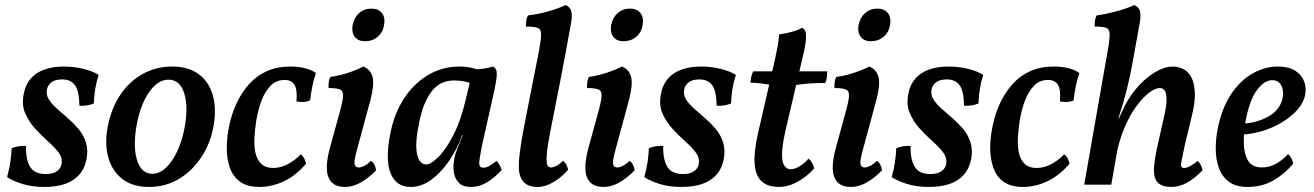

<svg xmlns="http://www.w3.org/2000/svg" viewBox="-20 -730 5194 759"><path d="M233 -467Q272 -467 309 -458Q346 -449 370 -434Q353 -382 351 -321Q339 -316 324.5 -313.5Q310 -311 294 -312Q293 -370 276.5 -393Q260 -416 226 -416Q199 -416 184.5 -405.5Q170 -395 166 -378Q161 -357 172.5 -338Q184 -319 204.5 -301Q225 -283 248 -263Q271 -243 290.5 -220Q310 -197 319.5 -167Q329 -137 322 -100Q314 -62 292 -38Q270 -14 236 -2.5Q202 9 155 9Q106 9 68 -3Q30 -15 8 -30Q17 -62 21 -90Q25 -118 26 -144Q52 -155 83 -153Q81 -103 98 -72.5Q115 -42 161 -42Q189 -42 204.5 -53Q220 -64 223 -80Q228 -105 212 -126.5Q196 -148 170 -171Q144 -194 119 -221.5Q94 -249 79.5 -282.5Q65 -316 74 -360Q81 -396 101.5 -419.5Q122 -443 155.5 -455Q189 -467 233 -467Z M569 9Q504 9 463.5 -22.5Q423 -54 408 -108Q393 -162 406 -230Q420 -302 455.5 -355Q491 -408 544 -437.5Q597 -467 661 -467Q724 -467 764.5 -437.5Q805 -408 820.5 -356Q836 -304 825 -236Q813 -165 776.5 -109.5Q740 -54 687 -22.5Q634 9 569 9ZM582 -43Q610 -43 635.5 -66.5Q661 -90 680.5 -131.5Q700 -173 710 -227Q725 -309 708 -362Q691 -415 646 -415Q604 -415 570 -366.5Q536 -318 521 -240Q510 -182 514 -137.5Q518 -93 535.5 -68Q553 -43 582 -43Z M1006 9Q957 9 928.5 -12Q900 -33 888 -69Q876 -105 876.5 -148.5Q877 -192 887 -237Q897 -284 917 -325.5Q937 -367 966 -399Q995 -431 1035.5 -449Q1076 -467 1129 -467Q1158 -467 1185 -460.5Q1212 -454 1229 -441Q1220 -416 1214.5 -388Q1209 -360 1206 -333Q1184 -323 1152 -329Q1156 -376 1144 -395Q1132 -414 1105 -414Q1072 -414 1049.5 -391Q1027 -368 1013.5 -331.5Q1000 -295 993 -253Q988 -221 986 -188Q984 -155 989.5 -127.5Q995 -100 1012 -83Q1029 -66 1060 -66Q1089 -66 1117.5 -81Q1146 -96 1169 -120Q1178 -113 1182.5 -104Q1187 -95 1190 -83Q1149 -35 1101.5 -13Q1054 9 1006 9Z M1345 9Q1308 9 1290.5 -10Q1273 -29 1272 -62.5Q1271 -96 1283 -141L1320 -276Q1334 -325 1336 -347.5Q1338 -370 1324.5 -376Q1311 -382 1279 -382Q1278 -394 1279.5 -405.5Q1281 -417 1286 -426Q1305 -428 1330 -434.5Q1355 -441 1378 -450Q1401 -459 1417 -467Q1446 -454 1453 -425Q1460 -396 1445 -337L1393 -145Q1379 -96 1381.5 -82Q1384 -68 1398 -68Q1407 -68 1419.5 -74Q1432 -80 1446 -94Q1455 -89 1460 -79Q1465 -69 1467 -57Q1437 -26 1406 -8.5Q1375 9 1345 9ZM1423 -567Q1395 -567 1382 -585Q1369 -603 1374 -631Q1380 -661 1400 -678.5Q1420 -696 1448 -696Q1476 -696 1490 -678Q1504 -660 1498 -629Q1493 -601 1472.5 -584Q1452 -567 1423 -567Z M1928 -467Q1936 -464 1940.5 -455.5Q1945 -447 1943.5 -428Q1942 -409 1934 -372L1885 -153Q1874 -98 1874.5 -82.5Q1875 -67 1891 -67Q1902 -67 1913.5 -73.5Q1925 -80 1943 -94Q1950 -87 1955 -77.5Q1960 -68 1963 -58Q1937 -29 1906.5 -10Q1876 9 1841 9Q1812 9 1797 -4.5Q1782 -18 1776.5 -38Q1771 -58 1773 -80.5Q1775 -103 1780 -121Q1784 -132 1790 -147.5Q1796 -163 1802.5 -178.5Q1809 -194 1813 -203L1849 -353L1839 -456Q1863 -455 1887 -458Q1911 -461 1928 -467ZM1872 -453 1847 -397Q1833 -405 1814 -408.5Q1795 -412 1776 -412Q1718 -412 1685 -367Q1652 -322 1638 -250Q1620 -168 1628 -124Q1636 -80 1666 -80Q1683 -80 1713 -109.5Q1743 -139 1772.5 -196.5Q1802 -254 1821 -336L1840 -416L1884 -409L1831 -195H1807Q1788 -142 1756 -95Q1724 -48 1685 -19.5Q1646 9 1604 9Q1574 9 1554 -5Q1534 -19 1523.5 -46.5Q1513 -74 1513 -114.5Q1513 -155 1524 -207Q1539 -282 1577 -340.5Q1615 -399 1671.5 -433Q1728 -467 1798 -467Q1818 -467 1839 -463Q1860 -459 1872 -453Z M2106 9Q2066 9 2048 -13Q2030 -35 2031 -75Q2031 -90 2032.5 -106Q2034 -122 2038 -150Q2042 -178 2051 -225Q2060 -272 2074.5 -346Q2089 -420 2111 -530Q2119 -574 2119 -594.5Q2119 -615 2105 -620Q2091 -625 2059 -625Q2059 -637 2060.5 -648.5Q2062 -660 2067 -669Q2086 -671 2115 -677Q2144 -683 2171.5 -692.5Q2199 -702 2216 -710Q2233 -703 2238 -687Q2243 -671 2238 -642Q2218 -530 2197.5 -424Q2177 -318 2157 -218Q2144 -153 2141.5 -120.5Q2139 -88 2143.5 -78Q2148 -68 2158 -68Q2167 -68 2179 -74Q2191 -80 2206 -94Q2215 -87 2219.5 -77.5Q2224 -68 2226 -59Q2201 -30 2168.5 -10.5Q2136 9 2106 9Z M2367 9Q2330 9 2312.5 -10Q2295 -29 2294 -62.5Q2293 -96 2305 -141L2342 -276Q2356 -325 2358 -347.5Q2360 -370 2346.5 -376Q2333 -382 2301 -382Q2300 -394 2301.5 -405.5Q2303 -417 2308 -426Q2327 -428 2352 -434.5Q2377 -441 2400 -450Q2423 -459 2439 -467Q2468 -454 2475 -425Q2482 -396 2467 -337L2415 -145Q2401 -96 2403.5 -82Q2406 -68 2420 -68Q2429 -68 2441.5 -74Q2454 -80 2468 -94Q2477 -89 2482 -79Q2487 -69 2489 -57Q2459 -26 2428 -8.5Q2397 9 2367 9ZM2445 -567Q2417 -567 2404 -585Q2391 -603 2396 -631Q2402 -661 2422 -678.5Q2442 -696 2470 -696Q2498 -696 2512 -678Q2526 -660 2520 -629Q2515 -601 2494.5 -584Q2474 -567 2445 -567Z M2752 -467Q2791 -467 2828 -458Q2865 -449 2889 -434Q2872 -382 2870 -321Q2858 -316 2843.5 -313.5Q2829 -311 2813 -312Q2812 -370 2795.5 -393Q2779 -416 2745 -416Q2718 -416 2703.5 -405.5Q2689 -395 2685 -378Q2680 -357 2691.5 -338Q2703 -319 2723.5 -301Q2744 -283 2767 -263Q2790 -243 2809.5 -220Q2829 -197 2838.5 -167Q2848 -137 2841 -100Q2833 -62 2811 -38Q2789 -14 2755 -2.5Q2721 9 2674 9Q2625 9 2587 -3Q2549 -15 2527 -30Q2536 -62 2540 -90Q2544 -118 2545 -144Q2571 -155 2602 -153Q2600 -103 2617 -72.5Q2634 -42 2680 -42Q2708 -42 2723.5 -53Q2739 -64 2742 -80Q2747 -105 2731 -126.5Q2715 -148 2689 -171Q2663 -194 2638 -221.5Q2613 -249 2598.5 -282.5Q2584 -316 2593 -360Q2600 -396 2620.5 -419.5Q2641 -443 2674.5 -455Q2708 -467 2752 -467Z M3060 9Q3014 9 2990 -14Q2966 -37 2963 -83.5Q2960 -130 2976 -201L3035 -458Q3046 -504 3052.5 -538.5Q3059 -573 3060 -594Q3084 -597 3109.5 -604Q3135 -611 3150 -620Q3161 -616 3164.5 -603.5Q3168 -591 3165 -565Q3162 -539 3150 -491L3084 -209Q3072 -154 3071.5 -121.5Q3071 -89 3080.5 -75Q3090 -61 3106 -61Q3122 -61 3141.5 -73Q3161 -85 3176 -103Q3184 -97 3190.5 -86Q3197 -75 3198 -64Q3184 -47 3161.5 -30Q3139 -13 3113 -2Q3087 9 3060 9ZM3033 -394Q3012 -397 2989.5 -400Q2967 -403 2947 -403Q2947 -415 2950 -427.5Q2953 -440 2958 -448H3040ZM3121 -393 3127 -448H3250Q3250 -436 3248.5 -423.5Q3247 -411 3242 -402Q3201 -402 3171.5 -399.5Q3142 -397 3121 -393Z M3345 9Q3308 9 3290.5 -10Q3273 -29 3272 -62.5Q3271 -96 3283 -141L3320 -276Q3334 -325 3336 -347.5Q3338 -370 3324.5 -376Q3311 -382 3279 -382Q3278 -394 3279.5 -405.5Q3281 -417 3286 -426Q3305 -428 3330 -434.5Q3355 -441 3378 -450Q3401 -459 3417 -467Q3446 -454 3453 -425Q3460 -396 3445 -337L3393 -145Q3379 -96 3381.5 -82Q3384 -68 3398 -68Q3407 -68 3419.5 -74Q3432 -80 3446 -94Q3455 -89 3460 -79Q3465 -69 3467 -57Q3437 -26 3406 -8.5Q3375 9 3345 9ZM3423 -567Q3395 -567 3382 -585Q3369 -603 3374 -631Q3380 -661 3400 -678.5Q3420 -696 3448 -696Q3476 -696 3490 -678Q3504 -660 3498 -629Q3493 -601 3472.5 -584Q3452 -567 3423 -567Z M3730 -467Q3769 -467 3806 -458Q3843 -449 3867 -434Q3850 -382 3848 -321Q3836 -316 3821.5 -313.5Q3807 -311 3791 -312Q3790 -370 3773.5 -393Q3757 -416 3723 -416Q3696 -416 3681.5 -405.5Q3667 -395 3663 -378Q3658 -357 3669.5 -338Q3681 -319 3701.5 -301Q3722 -283 3745 -263Q3768 -243 3787.5 -220Q3807 -197 3816.5 -167Q3826 -137 3819 -100Q3811 -62 3789 -38Q3767 -14 3733 -2.5Q3699 9 3652 9Q3603 9 3565 -3Q3527 -15 3505 -30Q3514 -62 3518 -90Q3522 -118 3523 -144Q3549 -155 3580 -153Q3578 -103 3595 -72.5Q3612 -42 3658 -42Q3686 -42 3701.5 -53Q3717 -64 3720 -80Q3725 -105 3709 -126.5Q3693 -148 3667 -171Q3641 -194 3616 -221.5Q3591 -249 3576.5 -282.5Q3562 -316 3571 -360Q3578 -396 3598.5 -419.5Q3619 -443 3652.5 -455Q3686 -467 3730 -467Z M4024 9Q3975 9 3946.5 -12Q3918 -33 3906 -69Q3894 -105 3894.5 -148.5Q3895 -192 3905 -237Q3915 -284 3935 -325.5Q3955 -367 3984 -399Q4013 -431 4053.5 -449Q4094 -467 4147 -467Q4176 -467 4203 -460.5Q4230 -454 4247 -441Q4238 -416 4232.5 -388Q4227 -360 4224 -333Q4202 -323 4170 -329Q4174 -376 4162 -395Q4150 -414 4123 -414Q4090 -414 4067.5 -391Q4045 -368 4031.5 -331.5Q4018 -295 4011 -253Q4006 -221 4004 -188Q4002 -155 4007.5 -127.5Q4013 -100 4030 -83Q4047 -66 4078 -66Q4107 -66 4135.5 -81Q4164 -96 4187 -120Q4196 -113 4200.5 -104Q4205 -95 4208 -83Q4167 -35 4119.5 -13Q4072 9 4024 9Z M4266 0 4359 -530Q4367 -575 4366.5 -595Q4366 -615 4353 -620Q4340 -625 4308 -625Q4307 -636 4308.5 -648Q4310 -660 4315 -669Q4351 -674 4392.5 -685Q4434 -696 4464 -710Q4481 -703 4486 -687.5Q4491 -672 4486 -642Q4473 -571 4464 -520.5Q4455 -470 4447.5 -434Q4440 -398 4433 -370.5Q4426 -343 4418.5 -317.5Q4411 -292 4401 -262H4419L4373 0ZM4617 -467Q4636 -467 4655 -458.5Q4674 -450 4687 -429Q4700 -408 4703 -370Q4706 -332 4692 -274L4664 -158Q4655 -114 4651 -95Q4647 -76 4650 -71Q4653 -66 4661 -66Q4672 -66 4687 -74.5Q4702 -83 4714 -94Q4722 -87 4727 -77.5Q4732 -68 4734 -57Q4701 -23 4671 -7Q4641 9 4612 9Q4570 9 4554.5 -11Q4539 -31 4542 -68.5Q4545 -106 4556 -155L4581 -266Q4592 -312 4591.5 -337.5Q4591 -363 4584 -372.5Q4577 -382 4565 -382Q4547 -382 4522.5 -363.5Q4498 -345 4472.5 -310.5Q4447 -276 4426 -227Q4405 -178 4393 -118L4387 -228L4426 -311Q4439 -337 4459.5 -364.5Q4480 -392 4506 -415Q4532 -438 4561 -452.5Q4590 -467 4617 -467Z M4912 9Q4865 9 4837.5 -12Q4810 -33 4798 -67Q4786 -101 4786 -142Q4786 -183 4794 -223Q4811 -305 4847.5 -359Q4884 -413 4932.5 -440Q4981 -467 5031 -467Q5074 -467 5100 -450.5Q5126 -434 5135.5 -408Q5145 -382 5139 -353Q5132 -321 5106.5 -293.5Q5081 -266 5045.5 -245Q5010 -224 4969.5 -212Q4929 -200 4891 -198L4894 -241Q4952 -245 4996 -270.5Q5040 -296 5050 -341Q5056 -372 5045 -392.5Q5034 -413 5009 -413Q4977 -413 4947.5 -372Q4918 -331 4903 -246Q4896 -204 4897 -162.5Q4898 -121 4914 -94.5Q4930 -68 4969 -68Q4995 -68 5021 -81Q5047 -94 5072 -121Q5080 -113 5085 -104.5Q5090 -96 5092 -83Q5059 -43 5014.5 -17Q4970 9 4912 9Z"/></svg>

Font: Vollkorn Medium
Style: Italic
Weight: 500
Italic angle: -11°
Designer: Friedrich Althausen
Foundry: Friedrich Althausen
Version: Version 5.000